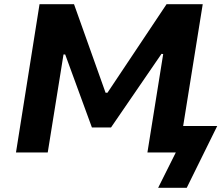

<svg xmlns="http://www.w3.org/2000/svg" viewBox="-20 -725 1053 913"><path d="M732 168 816 0H681L756 -468L748 -469L508 -119H417L290 -466H282L207 0H56L168 -705H332L482 -284H491L772 -705H944L851 -126H1013L868 168Z"/></svg>

Font: Nunito Sans 6pt ExtraBold
Style: Italic
Weight: 800
Italic angle: -9°
Version: Version 3.101;gftools[0.9.27]